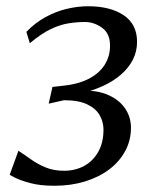

<svg xmlns="http://www.w3.org/2000/svg" viewBox="-20 -587 501 615"><path d="M154.5 8Q108 8 76 -0.8Q44 -9.5 27.5 -18.2Q11 -27 11 -27L39 -104Q59 -91 80 -76Q101 -61 126.8 -50.5Q152.5 -40 185 -40Q221 -40 249.5 -55.5Q278 -71 294.8 -100.8Q311.5 -130.5 311.5 -172Q311.5 -196.5 299.2 -218Q287 -239.5 259.2 -252.8Q231.5 -266 185 -266L136 -255L148 -308.5L174.5 -311.5Q226 -316 261 -333Q296 -350 314.2 -377.8Q332.5 -405.5 332.5 -441Q332.5 -479.5 307 -498Q281.5 -516.5 252 -516.5Q226 -516.5 199.2 -512.2Q172.5 -508 142.5 -493.8Q112.5 -479.5 75.5 -448.5L64.5 -485Q93 -514.5 126.2 -532.5Q159.5 -550.5 194.5 -558.8Q229.5 -567 262 -567Q333.5 -567 376.2 -538.2Q419 -509.5 419 -453Q419 -422.5 405.8 -396.2Q392.5 -370 368 -348.5Q343.5 -327 309 -311.2Q274.5 -295.5 232.5 -286.5L230.5 -295.5Q283.5 -300 321.2 -285Q359 -270 379.2 -241.8Q399.5 -213.5 399.5 -178Q399.5 -137.5 381.2 -103.5Q363 -69.5 330 -44.5Q297 -19.5 252.2 -5.8Q207.5 8 154.5 8Z"/></svg>

Font: Merriweather 7pt Light
Style: Italic
Weight: 300
Italic angle: -7.8°
Designer: Eben Sorkin
Foundry: Eben Sorkin
Version: Version 2.200;gftools[0.9.31]